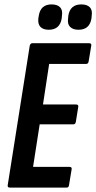

<svg xmlns="http://www.w3.org/2000/svg" viewBox="-20 -851 437 871"><path d="M25 0Q13 0 15 -11L115 -644Q118 -655 127 -655H384Q396 -655 394 -644L382 -572Q380 -561 371 -561H203L175 -377H325Q337 -377 335 -366L324 -298Q322 -287 313 -287H160L130 -94H295Q307 -94 305 -83L293 -11Q292 0 282 0ZM336 -716Q311 -716 298 -729Q285 -742 289 -768L290 -780Q298 -831 349 -831Q375 -831 387.5 -818Q400 -805 396 -780L395 -768Q387 -716 336 -716ZM201 -716Q176 -716 163.5 -729Q151 -742 154 -768L156 -780Q164 -831 214 -831Q240 -831 252.5 -818Q265 -805 261 -780L260 -768Q252 -716 201 -716Z"/></svg>

Font: Sofia Sans Extra Condensed
Style: Bold Italic
Weight: 700
Italic angle: -9°
Designer: Botio Nikoltchev, Ani Petrova
Foundry: lettersoup
Version: Version 4.101